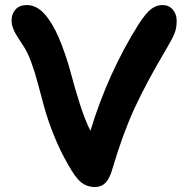

<svg xmlns="http://www.w3.org/2000/svg" viewBox="-20 -751 734 762"><path d="M356.9 -8.8Q325.7 -8.8 302.2 -27.3Q278.8 -45.9 250 -98.1Q218.3 -153.3 194.1 -213.6Q169.9 -273.9 156.2 -323.5Q142.6 -373 130.6 -418.5Q118.7 -463.9 104 -504.2Q89.4 -544.4 70.8 -571.8Q68.8 -574.7 63 -583.7Q57.1 -592.8 55.2 -595.9Q53.2 -599.1 48.3 -606.7Q43.5 -614.3 41.7 -617.7Q40 -621.1 36.6 -627.7Q33.2 -634.3 32 -638.7Q30.8 -643.1 28.8 -648.9Q26.9 -654.8 26.4 -660.2Q25.9 -665.5 25.9 -670.9Q25.9 -695.8 41.5 -713.4Q57.1 -731 86.9 -731Q134.8 -731 173.8 -673.8Q201.2 -635.3 224.4 -574.2Q247.6 -513.2 262 -458Q276.4 -402.8 297.1 -337.9Q317.9 -272.9 338.9 -231.9Q408.7 -461.9 530.8 -655.8Q560.1 -700.7 580.8 -715.8Q601.6 -731 624 -731Q650.4 -731 665.8 -712.9Q681.2 -694.8 681.2 -668Q681.2 -639.6 672.6 -618.4Q664.1 -597.2 639.2 -555.2Q560.5 -422.4 513.9 -321.3Q467.3 -220.2 426.8 -83Q415.5 -42.5 398.9 -25.6Q382.3 -8.8 356.9 -8.8Z"/></svg>

Font: Shantell Sans Bouncy
Style: Regular
Weight: 600
Designer: Stephen Nixon, Anya Danilova, Shantell Martin
Foundry: Arrow Type
Version: Version 1.006;[9816181b4]